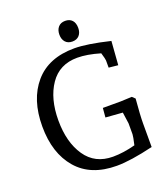

<svg xmlns="http://www.w3.org/2000/svg" viewBox="-160 -1002 985 1129"><g transform="rotate(-20 332.0 -437.5)"><path d="M376 -720Q454 -720 596 -686L585 -538L527 -544V-589Q527 -598 515 -638Q434 -662 373 -662Q261 -662 202 -575.5Q143 -489 143 -353Q143 -216 202 -129.5Q261 -43 373 -43Q438 -43 513 -63Q525 -115 525 -128V-196L515 -267L409 -275L414 -333H525L596 -336L614 -319Q605 -216 605 -166V-19Q463 15 376 15Q214 15 128 -84.5Q42 -184 42 -352Q42 -520 128 -620Q214 -720 376 -720ZM439 -825Q439 -796 423.5 -778.5Q408 -761 380 -761Q352 -761 336.5 -778.5Q321 -796 321 -825Q321 -854 336.5 -872Q352 -890 380 -890Q408 -890 423.5 -873Q439 -856 439 -825Z"/></g></svg>

Font: Andada
Style: Regular
Weight: 400
Designer: Carolina Giovagnoli
Foundry: Carolina Giovagnoli
Version: Version 1.003